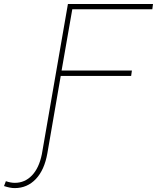

<svg xmlns="http://www.w3.org/2000/svg" viewBox="-174 -731 788 964"><path d="M484.4 -349.6H130.9L64 37.6Q49.3 122.1 6.1 167.7Q-37.1 213.4 -100.1 213.4Q-123 213.4 -153.8 203.1L-144.5 178.7Q-120.6 187 -99.6 187Q-49.3 187 -13.7 149.9Q22 112.8 36.1 43.5L167 -710.9H594.2L590.8 -684.6H189L135.3 -377H488.3Z"/></svg>

Font: Roboto Thin
Style: Italic
Weight: 250
Italic angle: -12°
Designer: Google
Version: Version 2.134; 2016